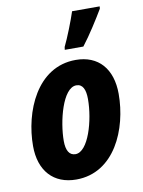

<svg xmlns="http://www.w3.org/2000/svg" viewBox="-89 -853 687 925"><g transform="rotate(-10 254.5 -391.0)"><path d="M262 -615H353C392 -665 435 -734 463 -781L464 -792H329C316 -751 283 -667 264 -629ZM209 10C396 10 481 -189 481 -361C481 -484 416 -558 305 -558C114 -558 31 -351 31 -185C31 -63 98 10 209 10ZM226 -111C196 -111 181 -137 181 -183C181 -278 220 -437 287 -437C318 -437 331 -409 331 -362C331 -258 289 -111 226 -111Z"/></g></svg>

Font: Noto Sans Display SemiCondensed Extra
Style: Italic
Weight: 800
Width: 4
Italic angle: -12°
Designer: Monotype Design Team
Foundry: Monotype Imaging Inc.
Version: Version 1.900